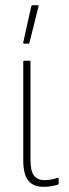

<svg xmlns="http://www.w3.org/2000/svg" viewBox="-20 -715 268 743"><path d="M148 8Q109 8 89.5 -16Q70 -40 70 -96V-476Q70 -480 74 -480H94Q98 -480 98 -476V-96Q98 -52 112 -35Q126 -18 151 -18Q178 -18 203 -27Q207 -28 207 -23V-5Q207 -1 203 0Q194 3 179 5.5Q164 8 148 8ZM73 -546Q69 -546 70 -551L101 -691Q102 -695 107 -695H126Q131 -695 129 -690L94 -550Q93 -546 90 -546Z"/></svg>

Font: Sofia Sans Cond ExtraLight
Style: Regular
Weight: 200
Width: 3
Designer: Botio Nikoltchev, Ani Petrova
Foundry: lettersoup
Version: Version 4.100; ttfautohint (v1.8.3)